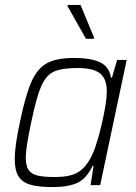

<svg xmlns="http://www.w3.org/2000/svg" viewBox="-20 -754 554 782"><path d="M40 -106Q40 -159 61 -256Q84 -367 108 -421Q132 -475 171 -496.5Q210 -518 282 -518Q351 -518 388 -500Q425 -482 432 -438H436L457 -510H496L388 0H349L361 -78H357Q332 -26 294.5 -9Q257 8 193 8Q136 8 103 -2Q70 -12 55 -36.5Q40 -61 40 -106ZM347 -107Q371 -149 393 -242.5Q415 -336 415 -381Q415 -433 387.5 -455Q360 -477 295 -477Q231 -477 199 -462Q167 -447 147.5 -402Q128 -357 107 -255Q85 -154 85 -112Q85 -79 96.5 -62Q108 -45 133 -39Q158 -33 204 -33Q262 -33 293.5 -50Q325 -67 347 -107ZM330 -596 255 -729 256 -734H308L363 -601L362 -596Z"/></svg>

Font: Saira Semi Condensed ExtraLight
Style: Italic
Weight: 200
Width: 4
Italic angle: -12°
Designer: Hector Gatti with collaboration of the Omnibus-Type team
Foundry: Omnibus-Type
Version: Version 1.001; ttfautohint (v1.8)